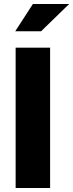

<svg xmlns="http://www.w3.org/2000/svg" viewBox="-20 -938 365 958"><path d="M58 0V-700H230V0ZM56 -782 144 -918H325L185 -782Z"/></svg>

Font: Red Hat Display Black
Style: Regular
Weight: 900
Designer: Pentagram, MCKL
Foundry: Pentagram, MCKL
Version: Version 1.023; ttfautohint (v1.8.3)